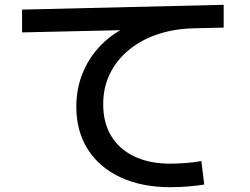

<svg xmlns="http://www.w3.org/2000/svg" viewBox="-20 -745 1040 800"><path d="M690 35Q571 35 482.5 -6Q394 -47 346 -122.5Q298 -198 298 -300Q298 -382 329 -451.5Q360 -521 417.5 -573Q475 -625 554 -652L562 -621L72 -610V-705L912 -725V-630L786 -627Q705 -625 636.5 -602Q568 -579 517 -537Q466 -495 438 -438Q410 -381 410 -310Q410 -233 444 -177.5Q478 -122 541 -92.5Q604 -63 691 -63Q720 -63 756.5 -66Q793 -69 819 -74L831 24Q801 29 762 32Q723 35 690 35Z"/></svg>

Font: M PLUS 1 Medium
Style: Regular
Weight: 500
Designer: Coji Morishita
Foundry: UNDERFOREST DESIGN
Version: Version 1.001